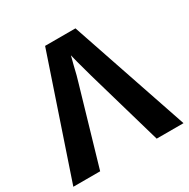

<svg xmlns="http://www.w3.org/2000/svg" viewBox="-162 -864 993 1011"><g transform="rotate(-30 335.0 -358.5)"><path d="M0 0 242.2 -716.8H426.8L669.9 0H506.8L373 -462.9Q368.7 -477.1 361.3 -505.9Q351.6 -541 346.7 -559.1Q339.8 -585.9 335 -606Q335 -605.5 330.3 -586.9Q325.7 -568.4 322.3 -556.6Q309.1 -501.5 308.6 -500.5Q299.8 -468.3 297.9 -462.9L163.1 0Z"/></g></svg>

Font: Droid Sans Thai
Style: Bold
Weight: 700
Designer: Steve Matteson
Foundry: Ascender Corporation
Version: Version 1.00